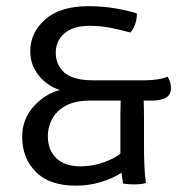

<svg xmlns="http://www.w3.org/2000/svg" viewBox="-20 -574 578 606"><path d="M436.5 -320.5Q455 -320.5 475.5 -323.2Q496 -326 509 -332Q519.5 -315 519.5 -296.5Q519.5 -273.5 502.8 -265Q486 -256.5 460.5 -256.5H433.5Q434 -242 434.2 -227.5Q434.5 -213 434.5 -201V-110.5Q434.5 -80 435.8 -50.8Q437 -21.5 440.5 3.5Q433.5 6 423.8 7Q414 8 403 8Q382.5 8 368.5 5L363.5 -28.5Q333 -9.5 296.5 1.2Q260 12 219.5 12Q135.5 12 92.8 -31.8Q50 -75.5 50 -142Q50 -197.5 85.8 -237.5Q121.5 -277.5 169 -290Q129 -302.5 102.2 -335.8Q75.5 -369 75.5 -412Q75.5 -471 122.8 -512.8Q170 -554.5 260 -554.5Q302 -554.5 342.8 -547.8Q383.5 -541 412 -531.5Q412.5 -516.5 407.2 -499.5Q402 -482.5 391.5 -471.5Q361.5 -479.5 330.2 -486Q299 -492.5 262 -492.5Q211 -492.5 183.5 -468.8Q156 -445 156 -407.5Q156 -368.5 183.8 -344.5Q211.5 -320.5 274 -320.5ZM233.5 -49Q271.5 -49 305.5 -61Q339.5 -73 360 -88.5V-203Q360 -214.5 360.2 -228.5Q360.5 -242.5 361 -256.5H266Q215.5 -256.5 186 -239.5Q156.5 -222.5 143.8 -197Q131 -171.5 131 -145Q131 -100 158 -74.5Q185 -49 233.5 -49Z"/></svg>

Font: Signika SC Light
Style: Regular
Weight: 300
Designer: Anna Giedryś
Foundry: Anna Giedryś
Version: Version 2.000; ttfautohint (v1.8.3) -l 8 -r 50 -G 200 -x 9 -